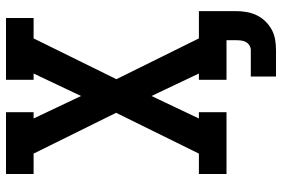

<svg xmlns="http://www.w3.org/2000/svg" viewBox="-170 -605 940 640"><g transform="rotate(-90 300.0 -285.0)"><path d="M365 165V81H453Q461 81 468.5 76.5Q476 72 480 64.5Q484 57 485 48.5Q486 40 486 31V0H354V-92H375L300 -250L225 -92H246V0H40V-92H108L244 -368L108 -643H40V-735H246V-643H225L300 -485L375 -643H354V-735H560V-643H492L356 -367L492 -92H583V31Q583 49 580 66.5Q577 84 569.5 100Q562 116 549.5 129Q537 142 521.5 150.5Q506 159 488.5 162Q471 165 453 165Z"/></g></svg>

Font: Iosevka Slab Semibold Extended
Style: Regular
Weight: 600
Width: 7
Monospace: yes
Designer: Belleve Invis
Foundry: Belleve Invis
Version: Version 11.1.0; ttfautohint (v1.8.3)